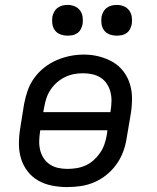

<svg xmlns="http://www.w3.org/2000/svg" viewBox="-20 -753 640 781"><path d="M253 8Q222 8 191.5 2Q161 -4 135.5 -18.5Q110 -33 92 -56.5Q74 -80 65.5 -108Q57 -136 57 -167.5Q57 -199 62 -230L78 -330Q83 -357 92.5 -384.5Q102 -412 119.5 -436Q137 -460 160.5 -478.5Q184 -497 211 -508.5Q238 -520 265.5 -525.5Q293 -531 321 -531Q353 -531 382.5 -523.5Q412 -516 437.5 -501.5Q463 -487 481 -464Q499 -441 508 -412.5Q517 -384 517 -352.5Q517 -321 512 -290L495 -190Q491 -163 481 -136Q471 -109 454 -85Q437 -61 413.5 -42Q390 -23 363 -11.5Q336 0 308 4Q280 8 253 8ZM429 -297 430 -302Q433 -322 433.5 -341Q434 -360 429.5 -378Q425 -396 415 -411.5Q405 -427 389.5 -437Q374 -447 355.5 -451Q337 -455 317 -455Q299 -455 280.5 -451.5Q262 -448 244.5 -439.5Q227 -431 212 -418Q197 -405 186 -388.5Q175 -372 169 -354Q163 -336 160 -318L156 -297ZM254 -66Q273 -66 291.5 -69Q310 -72 328 -80Q346 -88 361 -101.5Q376 -115 387 -131Q398 -147 404.5 -165.5Q411 -184 414 -202L417 -223H144L143 -218Q140 -199 139.5 -179.5Q139 -160 143.5 -142Q148 -124 158 -109Q168 -94 183 -84Q198 -74 216.5 -70Q235 -66 254 -66ZM455 -608Q440 -608 426 -613Q412 -618 403.5 -629.5Q395 -641 393 -655.5Q391 -670 393 -685Q395 -695 400.5 -705Q406 -715 415 -721.5Q424 -728 434 -730.5Q444 -733 455 -733Q470 -733 483.5 -727.5Q497 -722 505.5 -710.5Q514 -699 516 -684.5Q518 -670 516 -655Q514 -645 509 -635Q504 -625 495 -618.5Q486 -612 475.5 -610Q465 -608 455 -608ZM255 -608Q240 -608 226 -613Q212 -618 203.5 -629.5Q195 -641 193 -655.5Q191 -670 193 -685Q195 -695 200.5 -705Q206 -715 215 -721.5Q224 -728 234 -730.5Q244 -733 255 -733Q270 -733 283.5 -727.5Q297 -722 305.5 -710.5Q314 -699 316 -684.5Q318 -670 316 -655Q314 -645 309 -635Q304 -625 295 -618.5Q286 -612 275.5 -610Q265 -608 255 -608Z"/></svg>

Font: Zed Sans Extended
Style: Italic
Weight: 400
Width: 7
Italic angle: -9°
Designer: Belleve Invis
Foundry: Belleve Invis
Version: Version 1.0.0; ttfautohint (v1.8.4)